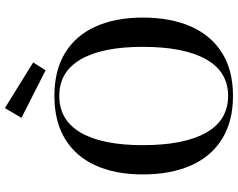

<svg xmlns="http://www.w3.org/2000/svg" viewBox="-114 -845 975 787"><g transform="rotate(-90 373.5 -451.5)"><path d="M374 16Q269 16 197 -29Q125 -74 88.5 -157Q52 -240 52 -354Q52 -465 88.5 -546.5Q125 -628 197 -672Q269 -716 374 -716Q479 -716 550.5 -672Q622 -628 658.5 -546.5Q695 -465 695 -354Q695 -240 658.5 -157Q622 -74 550.5 -29Q479 16 374 16ZM374 -4Q473 -4 524 -94.5Q575 -185 575 -354Q575 -519 524 -607.5Q473 -696 374 -696Q274 -696 223 -607.5Q172 -519 172 -354Q172 -185 223 -94.5Q274 -4 374 -4ZM324 -919 511 -803 479 -752 284 -851Z"/></g></svg>

Font: Bentinck
Style: Regular
Weight: 400
Designer: Jörg Drees
Foundry: Jörg Drees
Version: Version 1.000; ttfautohint (v1.8.4.7-5d5b)